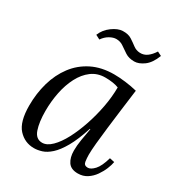

<svg xmlns="http://www.w3.org/2000/svg" viewBox="-174 -836 895 963"><g transform="rotate(30 274.0 -355.0)"><path d="M329 -511Q359 -511 395 -506.5Q431 -502 463 -494Q455 -434 447.5 -374.5Q440 -315 433.5 -261.5Q427 -208 423 -165.5Q419 -123 419 -99Q419 -79 422 -59Q425 -39 447 -39Q464 -39 484.5 -61Q505 -83 520 -136L548 -130Q545 -112 535.5 -88.5Q526 -65 510 -42Q494 -19 471 -4Q448 11 418 11Q378 11 361 -14Q344 -39 344 -79Q344 -108 349.5 -142Q355 -176 362 -213H359Q335 -139 309.5 -94.5Q284 -50 258.5 -27Q233 -4 209 3.5Q185 11 164 11Q110 11 73.5 -29Q37 -69 37 -163Q37 -233 55 -296Q73 -359 109.5 -407.5Q146 -456 201 -483.5Q256 -511 329 -511ZM298 -475Q253 -475 219.5 -450Q186 -425 164 -382.5Q142 -340 131.5 -287.5Q121 -235 121 -180Q121 -116 135 -74.5Q149 -33 186 -33Q213 -33 240.5 -60Q268 -87 292 -132.5Q316 -178 335 -234.5Q354 -291 365 -350Q376 -409 376 -463Q361 -469 341 -472Q321 -475 298 -475ZM176 -625 151 -638Q165 -673 197 -696.5Q229 -720 257 -721Q289 -722 309 -709Q329 -696 346 -683Q363 -670 385 -669Q408 -668 426.5 -681.5Q445 -695 461 -720L485 -708Q466 -659 437 -638Q408 -617 382 -617Q351 -617 330 -630.5Q309 -644 291 -657Q273 -670 249 -670Q232 -670 211.5 -658.5Q191 -647 176 -625Z"/></g></svg>

Font: Lora
Style: Italic
Weight: 400
Italic angle: -3°
Designer: Olga Karpushina, Alexei Vanyashin (Cyrillic)
Foundry: Cyreal
Version: Version 3.008